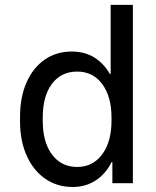

<svg xmlns="http://www.w3.org/2000/svg" viewBox="-20 -750 640 786"><path d="M277.5 15.5Q214 15.5 165.2 -18.2Q116.5 -52 89.2 -112.8Q62 -173.5 62 -253.5V-271Q62 -352 88.5 -412.2Q115 -472.5 162.8 -505.8Q210.5 -539 273.5 -539Q326.5 -539 365.8 -514.8Q405 -490.5 430 -447H433V-730H524V0H440V-86H436.5Q413 -38.5 372 -11.5Q331 15.5 277.5 15.5ZM296 -66.5Q360 -66.5 398.2 -118Q436.5 -169.5 436.5 -256V-268Q436.5 -354.5 398.5 -405.8Q360.5 -457 296 -457Q230.5 -457 192.8 -407Q155 -357 155 -268.5V-255.5Q155 -168 193 -117.2Q231 -66.5 296 -66.5Z"/></svg>

Font: Google Sans Code
Style: Regular
Weight: 400
Monospace: yes
Designer: Google Sans Code Authors
Foundry: Google LLC
Version: Version 6.000